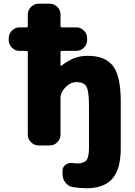

<svg xmlns="http://www.w3.org/2000/svg" viewBox="-20 -794 718 1021"><path d="M84 -523.4Q60.5 -523.4 43.5 -540.5Q26.4 -557.6 26.4 -581.1V-590.8Q26.4 -614.3 43.5 -631.3Q60.5 -648.4 84 -648.4H121.1Q127.9 -648.4 127.9 -656.2V-716.8Q127.9 -740.2 145 -757.3Q162.1 -774.4 185.5 -774.4H244.1Q267.6 -774.4 284.7 -757.3Q301.8 -740.2 301.8 -716.8V-656.2Q301.8 -648.4 308.6 -648.4H385.7Q409.2 -648.4 426.3 -631.3Q443.4 -614.3 443.4 -590.8V-581.1Q443.4 -557.6 426.3 -540.5Q409.2 -523.4 385.7 -523.4H308.6Q301.8 -523.4 301.8 -515.6V-447.3Q301.8 -445.3 303.7 -444.3Q305.7 -443.4 307.6 -445.3Q372.1 -497.1 443.4 -497.1Q445.3 -497.1 446.3 -497.1Q539.1 -497.1 580.6 -443.4Q622.1 -389.6 622.1 -254.9V-4.9Q622.1 106.4 577.1 156.7Q532.2 207 440.4 207Q404.3 207 369.1 201.2Q343.8 197.3 328.1 177.2Q312.5 157.2 312.5 131.8V114.3Q312.5 93.8 329.1 82Q342.8 72.3 358.4 72.3Q363.3 72.3 367.2 73.2Q379.9 75.2 390.6 75.2Q425.8 75.2 439.5 58.1Q453.1 41 453.1 -4.9V-234.4Q453.1 -311.5 439 -334.5Q424.8 -357.4 386.7 -357.4Q355.5 -357.4 328.6 -330.6Q301.8 -303.7 301.8 -274.4V-78.1Q301.8 -54.7 284.7 -37.6Q267.6 -20.5 244.1 -20.5H185.5Q162.1 -20.5 145 -37.6Q127.9 -54.7 127.9 -78.1V-515.6Q127.9 -523.4 121.1 -523.4Z"/></svg>

Font: Gen Jyuu Gothic Heavy
Style: Bold
Weight: 900
Designer: [Source Han Sans]
Ryoko NISHIZUKA  (kana & ideographs); Paul D. Hunt (Latin, Greek & Cyrillic); Wenlong ZHANG  (bopomofo
Version: Version 1.002.20150607